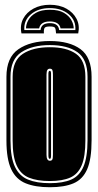

<svg xmlns="http://www.w3.org/2000/svg" viewBox="-20 -774 411 805"><path d="M189 11Q128 11 87.5 -5.5Q47 -22 27 -64.5Q7 -107 7 -185V-452Q7 -533 57 -567.5Q107 -602 189 -602Q271 -602 317.5 -568Q364 -534 364 -452V-186Q364 -107 345.5 -64.5Q327 -22 288.5 -5.5Q250 11 189 11ZM189 -6Q244 -6 278.5 -21Q313 -36 330 -75.5Q347 -115 347 -186V-452Q347 -525 305 -555Q263 -585 189 -585Q115 -585 69.5 -555Q24 -525 24 -452V-185Q24 -114 42.5 -75Q61 -36 97.5 -21Q134 -6 189 -6ZM189 -15Q136 -15 101.5 -29Q67 -43 50 -80Q33 -117 33 -185V-452Q33 -520 75.5 -548Q118 -576 189 -576Q259 -576 298.5 -548.5Q338 -521 338 -452V-186Q338 -118 322.5 -81Q307 -44 274.5 -29.5Q242 -15 189 -15ZM189 -100Q196 -100 199 -104.5Q202 -109 202 -125V-461Q202 -475 199.5 -480.5Q197 -486 189 -486Q182 -486 178.5 -480.5Q175 -475 175 -461V-125Q175 -100 189 -100ZM189 -108Q183 -108 183 -122V-465Q183 -477 189 -477Q194 -477 194 -465V-122Q194 -108 189 -108ZM189 -754Q229 -754 258 -738Q287 -722 301 -695Q315 -668 308 -634H215Q214 -652 210.5 -657.5Q207 -663 189 -663Q171 -663 167 -657Q163 -651 164 -634H70Q63 -668 77 -695Q91 -722 120.5 -738Q150 -754 189 -754ZM189 -740Q140 -740 109.5 -714Q79 -688 82 -648H150Q153 -677 189 -677Q225 -677 228 -648H296Q299 -688 268.5 -714Q238 -740 189 -740ZM189 -733Q226 -733 247.5 -720.5Q269 -708 279 -690Q289 -672 289 -655H234Q228 -684 189 -684Q150 -684 144 -655H89Q89 -672 99 -690Q109 -708 131 -720.5Q153 -733 189 -733Z"/></svg>

Font: Alumni Sans Collegiate One SC
Style: Regular
Weight: 400
Designer: Robert E. Leuschke
Foundry: Robert E. Leuschke
Version: Version 1.100